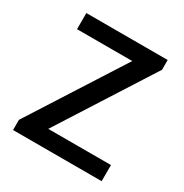

<svg xmlns="http://www.w3.org/2000/svg" viewBox="-129 -629 702 732"><g transform="rotate(30 222.0 -263.0)"><path d="M26 0V-45L288 -455H45V-526H403V-483L140 -71H416V0Z"/></g></svg>

Font: Archivo SemiCondensed
Style: Regular
Weight: 400
Width: 4
Designer: Hector Gatti
Foundry: Omnibus-Type
Version: Version 2.001